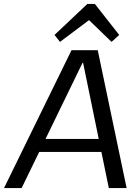

<svg xmlns="http://www.w3.org/2000/svg" viewBox="-50 -955 709 975"><path d="M313.1 -700H446.3L593 0H502.6L372 -635.8H369L59.9 0H-29.6ZM140.3 -249.5H491.7L483.1 -183.4H130.8ZM226.7 -777.5 393.7 -935.1H431.7L555.4 -777.5L516.5 -742.3L383.7 -870.7H425.9L254.6 -742.3Z"/></svg>

Font: Pathway Extreme 8pt Thin 12pt
Style: Italic
Weight: 100
Italic angle: -8°
Version: Version 1.001;gftools[0.9.26]